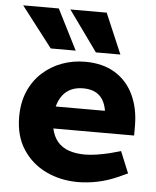

<svg xmlns="http://www.w3.org/2000/svg" viewBox="-53 -790 687 843"><g transform="rotate(5 290.0 -368.0)"><path d="M321 8Q245 8 181 -22.5Q117 -53 78.5 -112Q40 -171 40 -255Q40 -318 61 -367Q82 -416 119.5 -450.5Q157 -485 205.5 -503Q254 -521 308 -521Q386 -521 440 -488Q494 -455 522 -395.5Q550 -336 550 -259V-217H194Q202 -181 221.5 -158.5Q241 -136 271.5 -125.5Q302 -115 341 -115Q366 -115 394.5 -119.5Q423 -124 452 -131L499 -144L538 -49L494 -29Q451 -10 407 -1Q363 8 321 8ZM196 -314H413Q406 -358 380.5 -381Q355 -404 309 -404Q280 -404 257.5 -394Q235 -384 219.5 -364Q204 -344 196 -314ZM152 -566 15 -744H172L262 -566ZM351 -566 223 -744H383L459 -566Z"/></g></svg>

Font: REM SemiBold
Style: Regular
Weight: 600
Designer: Octavio Pardo
Foundry: Ashler Design
Version: Version 1.005;gftools[0.9.28]